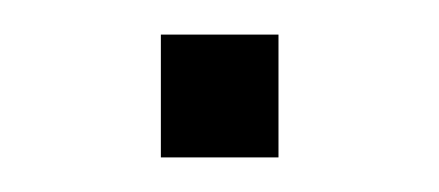

<svg xmlns="http://www.w3.org/2000/svg" viewBox="-20 -91 254 111"><path d="M73 -71H141V0H73Z"/></svg>

Font: MuliDisplayVN ExtraLight
Style: Regular
Weight: 200
Designer: Vernon Adams
Foundry: Vernon Adams
Version: Version 2.100